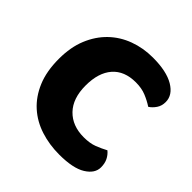

<svg xmlns="http://www.w3.org/2000/svg" viewBox="-172 -761 915 915"><g transform="rotate(45 285.5 -303.5)"><path d="M374 -484Q297 -484 256 -437Q215 -390 215 -304Q215 -217 260.5 -170Q306 -123 383 -123Q424 -123 452.5 -134Q481 -145 507 -159Q524 -145 533.5 -125.5Q543 -106 543 -80Q543 -39 497.5 -10.5Q452 18 359 18Q292 18 233 -1Q174 -20 130 -59.5Q86 -99 60.5 -159.5Q35 -220 35 -304Q35 -382 59.5 -441.5Q84 -501 126.5 -542Q169 -583 226 -604Q283 -625 348 -625Q440 -625 490.5 -595Q541 -565 541 -518Q541 -492 528 -473Q515 -454 498 -443Q472 -460 442.5 -472Q413 -484 374 -484Z"/></g></svg>

Font: Baloo
Style: Regular
Weight: 400
Designer: Sarang Kulkarni and Ek Type
Foundry: Ek Type
Version: Version 1.100;PS 1.000;hotconv 1.0.88;makeotf.lib2.5.647800;